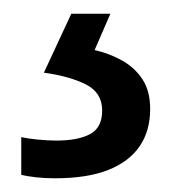

<svg xmlns="http://www.w3.org/2000/svg" viewBox="-20 -20 250 280"><path d="M199 139Q199 171 183.5 193.5Q168 216 137.5 228Q107 240 60 240Q45 240 32 238.5Q19 237 11 235V180Q20 182 34.5 183.5Q49 185 62 185Q94 185 111.5 175.5Q129 166 129 141Q129 115 105 103Q81 91 44 86L84 0H141L118 53Q140 58 158.5 68.5Q177 79 188 96Q199 113 199 139Z"/></svg>

Font: Noto Sans Display
Style: Regular
Weight: 400
Designer: Monotype Design Team
Foundry: Monotype Imaging Inc.
Version: Version 2.003